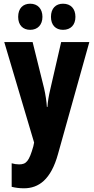

<svg xmlns="http://www.w3.org/2000/svg" viewBox="-20 -776 505 1036"><path d="M78 -685C78 -640 104 -615 143 -615C183 -615 209 -642 209 -685C209 -729 183 -756 143 -756C104 -756 78 -731 78 -685ZM255 -685C255 -641 280 -615 320 -615C362 -615 387 -642 387 -685C387 -729 362 -756 320 -756C281 -756 255 -731 255 -685ZM3 -549 164 -7 160 13C137 94 122 111 83 111C70 111 56 109 43 105V232C63 237 85 240 109 240C189 240 255 193 293 55L462 -549H310L252 -297C242 -255 238 -228 236 -199H233C231 -229 226 -264 218 -299L156 -549Z"/></svg>

Font: Noto Sans Kannada ExtraCondensed ExtraBold
Style: Regular
Weight: 800
Width: 2
Designer: Jelle Bosma - Monotype Design Team
Foundry: Monotype Imaging Inc.
Version: Version 2.005